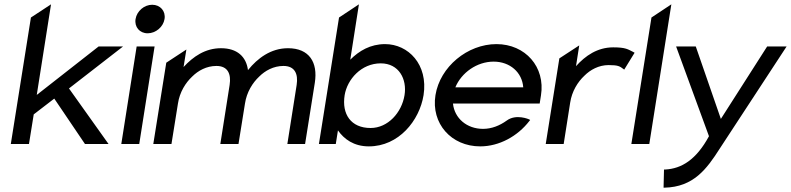

<svg xmlns="http://www.w3.org/2000/svg" viewBox="-20 -666 3658 888"><path d="M30 0H114L136 -137L231 -210L373 0H482L299 -257L549 -451H436L150 -227L216 -646L123 -585Z M607 -578C601 -541 626 -512 663 -512C700 -512 735 -541 741 -578C747 -615 721 -644 684 -644C647 -644 613 -615 607 -578ZM541 0H624L695 -451H612Z M689 0H773L803 -187C811 -240 838 -283 869 -312C896 -339 935 -361 981 -361C1033 -361 1050 -325 1042 -273L999 0H1083L1113 -187C1121 -240 1148 -283 1179 -312C1206 -339 1245 -361 1291 -361C1343 -361 1360 -325 1352 -273L1309 0H1391L1436 -283C1451 -378 1410 -443 1312 -443C1232 -443 1171 -396 1128 -343L1127 -342V-341C1119 -404 1077 -443 1002 -443C929 -443 873 -404 829 -356L842 -437L749 -376Z M1455 0H1533L1543 -63C1571 -23 1616 11 1686 11C1824 11 1920 -108 1939 -226C1961 -368 1868 -462 1761 -462C1693 -462 1641 -431 1600 -390L1640 -646L1548 -585ZM1574 -226C1586 -299 1651 -373 1741 -373C1825 -373 1863 -300 1851 -226C1838 -145 1774 -74 1694 -74C1603 -74 1560 -138 1574 -226Z M1994 -226C1973 -95 2067 11 2201 11C2289 11 2374 -36 2428 -106L2432 -111L2427 -114C2427 -114 2367 -141 2323 -108C2291 -85 2254 -70 2214 -70C2139 -70 2082 -119 2075 -187H2476L2482 -225C2503 -356 2410 -462 2276 -462C2142 -462 2015 -357 1994 -226ZM2086 -262C2114 -330 2186 -381 2263 -381C2339 -381 2395 -331 2400 -262Z M2504 0H2587L2617 -191C2625 -244 2652 -287 2683 -316C2710 -343 2749 -365 2795 -365C2840 -365 2847 -359 2863 -347L2867 -344L2915 -422L2910 -425C2884 -438 2874 -447 2816 -447C2743 -447 2687 -408 2644 -360L2659 -456L2567 -396Z M2900 0H2983L3085 -646L2993 -585Z M3107 -451 3259 -36C3200 73 3132 114 3057 118H3051L3049 202H3053C3188 199 3249 115 3309 21L3618 -451H3528L3314 -116L3198 -451Z"/></svg>

Font: Charger Pro
Style: BdObl
Weight: 700
Designer: Jasper
Foundry: Cannot Into Space Fonts
Version: Version 1.09